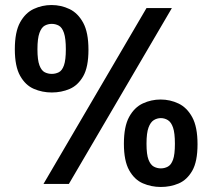

<svg xmlns="http://www.w3.org/2000/svg" viewBox="-20 -732 846 764"><path d="M186 -364Q148 -364 114.5 -378.5Q81 -393 60 -430.5Q39 -468 39 -536Q39 -605 60 -643Q81 -681 114.5 -696.5Q148 -712 185 -712Q223 -712 256.5 -696Q290 -680 311 -641.5Q332 -603 332 -534Q332 -465 311 -428.5Q290 -392 257 -378Q224 -364 186 -364ZM186 -438Q201 -438 214 -444.5Q227 -451 234.5 -472Q242 -493 242 -536Q242 -579 234.5 -601Q227 -623 214 -630Q201 -637 186 -637Q171 -637 158 -630Q145 -623 137 -601Q129 -579 129 -536Q129 -493 137 -472Q145 -451 158 -444.5Q171 -438 186 -438ZM153 0 563 -700H664L254 0ZM620 12Q582 12 548.5 -2.5Q515 -17 494 -54.5Q473 -92 473 -160Q473 -229 494 -267Q515 -305 548.5 -320.5Q582 -336 619 -336Q657 -336 690.5 -320Q724 -304 745 -265.5Q766 -227 766 -158Q766 -89 745 -52.5Q724 -16 691 -2Q658 12 620 12ZM620 -62Q635 -62 648 -69Q661 -76 668.5 -96.5Q676 -117 676 -160Q676 -203 668.5 -224.5Q661 -246 648 -254Q635 -262 620 -262Q605 -262 592 -254Q579 -246 571 -224.5Q563 -203 563 -160Q563 -117 571 -96.5Q579 -76 592 -69Q605 -62 620 -62Z"/></svg>

Font: AR One Sans SemiBold
Style: Regular
Weight: 600
Designer: Niteesh Yadav
Foundry: Niteesh Yadav
Version: Version 1.001;gftools[0.9.33]